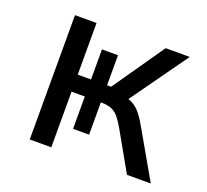

<svg xmlns="http://www.w3.org/2000/svg" viewBox="-93 -608 777 720"><g transform="rotate(20 296.0 -248.0)"><path d="M91 0V-496H177V-290H230V-410H294V-290H310L453 -496H549L377 -255L355 -276Q385 -272 404 -261.5Q423 -251 438.5 -231Q454 -211 472 -178L574 0H479L393 -152Q380 -175 368 -190.5Q356 -206 339.5 -214Q323 -222 295 -222H284L294 -241V-93H230V-222H177V0Z"/></g></svg>

Font: Nunito Sans 7pt SemiCondensed
Style: Regular
Weight: 400
Width: 4
Designer: Vernon Adams
Foundry: Vernon Adams
Version: Version 3.101;gftools[0.9.27]